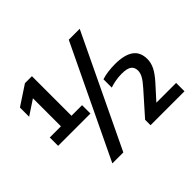

<svg xmlns="http://www.w3.org/2000/svg" viewBox="-184 -1082 1422 1422"><g transform="rotate(-45 526.5 -371.0)"><path d="M67.5 -308V-395.5H184.5V-689L68 -612V-708.5L222 -810H295V-395.5H406V-308ZM259.5 68 679 -808H793.5L374.5 68ZM659.5 68V11L814.5 -163.5Q850.5 -204 865.5 -231.2Q880.5 -258.5 880.5 -283Q880.5 -319 856.5 -336Q832.5 -353 777.5 -353Q744 -353 711.5 -347Q679 -341 653.5 -332V-419Q681 -428.5 717.5 -433.5Q754 -438.5 792 -438.5Q890.5 -438.5 940.2 -403.5Q990 -368.5 990 -294.5Q989.5 -254.5 970.5 -216.5Q951.5 -178.5 907.5 -129.5L808 -19.5H1015V68Z"/></g></svg>

Font: Encode Sans SmExp SmBold
Style: Regular
Weight: 600
Width: 6
Designer: Multiple Designers
Foundry: Impallari Type
Version: Version 3.002; ttfautohint (v1.8.3) -l 8 -r 50 -G 200 -x 14 